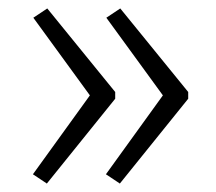

<svg xmlns="http://www.w3.org/2000/svg" viewBox="-20 -477 513 455"><path d="M253 -259V-243L91 -42L58 -64L193 -251L59 -435L92 -457ZM426 -259V-243L264 -42L231 -64L366 -251L232 -435L265 -457Z"/></svg>

Font: Exo 2.0 Light
Style: Regular
Weight: 300
Designer: Natanael Gama
Version: Version 1.001;PS 001.001;hotconv 1.0.70;makeotf.lib2.5.58329